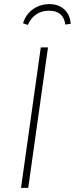

<svg xmlns="http://www.w3.org/2000/svg" viewBox="-20 -912 363 932"><path d="M117 0H82L178 -682H213ZM92 -799Q104 -841 139 -866.5Q174 -892 220 -892Q265 -892 293 -865.5Q321 -839 323 -796L297 -793Q288 -860 218 -860Q182 -860 155.5 -842Q129 -824 115 -791Z"/></svg>

Font: FiraGO UltraLight
Style: Italic
Weight: 200
Italic angle: -8°
Designer: bBox Type GmbH
Foundry: bBox Type GmbH
Version: Version 1.001